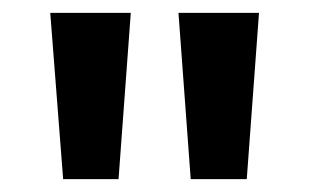

<svg xmlns="http://www.w3.org/2000/svg" viewBox="-20 -734 480 298"><path d="M183 -714H58L78 -456H164ZM382 -714H257L276 -456H363Z"/></svg>

Font: Noto Sans Lao Looped SemiCondensed SemiBold
Style: Regular
Weight: 600
Width: 4
Designer: Mark Frömberg, Ben Mitchell
Foundry: The Fontpad Ltd
Version: Version 1.002